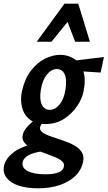

<svg xmlns="http://www.w3.org/2000/svg" viewBox="-81 -731 583 1040"><path d="M125 289Q65 289 20.5 274.5Q-24 260 -45.5 232Q-67 204 -59 166Q-50 128 -9.5 95.5Q31 63 127 40L150 88Q103 95 76 108.5Q49 122 42 145Q35 178 69 195.5Q103 213 164 213Q210 213 235.5 203Q261 193 265 172Q269 155 255 142.5Q241 130 217 120Q193 110 165 100Q141 92 117.5 83Q94 74 75.5 62.5Q57 51 47.5 36Q38 21 42 1Q46 -19 60.5 -37Q75 -55 94.5 -71Q114 -87 132 -99L162 -75Q158 -73 152.5 -68Q147 -63 142.5 -56.5Q138 -50 136 -41Q134 -27 146 -16.5Q158 -6 180 2.5Q202 11 228 19Q255 28 282 38Q309 48 331 62.5Q353 77 364 97Q375 117 369 145Q360 190 327 222Q294 254 242.5 271.5Q191 289 125 289ZM164 -59Q110 -59 79 -84.5Q48 -110 38 -151Q28 -192 38 -238Q53 -304 86 -347.5Q119 -391 161.5 -412.5Q204 -434 245 -434Q287 -434 320.5 -412.5Q354 -391 369.5 -347.5Q385 -304 372 -238Q365 -199 337.5 -157.5Q310 -116 266.5 -87.5Q223 -59 164 -59ZM188 -136Q218 -136 242 -165.5Q266 -195 274 -248Q282 -301 269 -329Q256 -357 227 -357Q197 -357 172.5 -326.5Q148 -296 140 -243Q132 -192 145.5 -164Q159 -136 188 -136ZM464 -338 306 -348 307 -401 482 -422ZM118 -505 268 -711H343L310 -643L198 -505ZM326 -505 274 -641 268 -711H343L406 -505Z"/></svg>

Font: Ysabeau Office
Style: Bold Italic
Weight: 700
Italic angle: -12°
Designer: Christian Thalmann (Catharsis Fonts)
Version: Version 2.001;gftools[0.9.30]; featfreeze: tnum,lnum,ss02